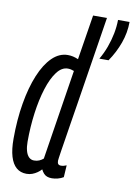

<svg xmlns="http://www.w3.org/2000/svg" viewBox="-85 -795 603 860"><g transform="rotate(10 216.5 -365.0)"><path d="M211.8 10Q199.1 10 190.1 6.5Q181.1 3.1 174.6 -4.2Q168.1 -11.4 162.9 -21.9Q155.3 -13.3 144.9 -6.1Q134.5 1.1 122.4 5.6Q110.4 10 96.5 10Q69 10 50.4 -6Q31.7 -22 22.1 -54.1Q12.5 -86.1 12.5 -134.9Q12.5 -221.5 25.3 -296.3Q38 -371.1 61.2 -427.3Q84.4 -483.5 116.5 -514.9Q148.6 -546.2 187.6 -546.2Q199.8 -546.2 211.2 -543.6Q222.7 -541 235 -535.7L267.7 -740H330.7Q317.6 -655.8 305.8 -582.6Q294 -509.5 284.4 -447.4Q274.8 -385.3 266.5 -334.1Q258.1 -282.8 251.7 -242.1Q245.3 -201.4 240.4 -170.4Q235.5 -139.4 232.1 -118.3Q228.7 -97.1 227.3 -85.9Q225.8 -74.8 225.8 -72.5Q225.8 -62.3 229.7 -57.5Q233.7 -52.8 242.7 -52.8Q248.9 -52.8 255.4 -54.5Q261.8 -56.3 267.6 -58.6L264.2 -4.3Q253.3 2.5 238.9 6.3Q224.5 10 211.8 10ZM119.4 -54.6Q132.5 -54.6 142.9 -59Q153.4 -63.5 161.6 -70.7L226.1 -480.6Q217.9 -483.7 211.7 -485Q205.5 -486.4 198 -486.4Q170.1 -486.4 147.9 -456.8Q125.6 -427.2 109.6 -376.6Q93.7 -326.1 85.2 -263.1Q76.7 -200.1 76.7 -132.5Q76.7 -109.5 81.5 -91.6Q86.3 -73.7 96 -64.1Q105.8 -54.6 119.4 -54.6ZM328.8 -554.7Q345.4 -583 356.9 -614.4Q368.3 -645.7 374.6 -677.7Q380.8 -709.8 381.1 -740H433.5Q433.4 -691.1 416.3 -643.6Q399.2 -596.2 370.6 -554.7Z"/></g></svg>

Font: Georama
Style: Italic
Weight: 400
Width: 2
Italic angle: -9°
Designer: Jean-Baptiste Levee
Foundry: Production Type
Version: Version 1.000